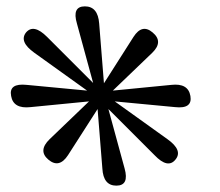

<svg xmlns="http://www.w3.org/2000/svg" viewBox="-20 -468 692 604"><path d="M400 -352Q427 -394 460 -366Q495 -337 459 -302L335 -183L519 -201Q572 -207 579 -166Q586 -125 531 -131L341 -149L507 -30Q556 5 532 34Q508 64 466 20L321 -125L372 62Q387 116 346 116Q305 116 302 62L287 -125L194 20Q166 63 132 34Q99 6 136 -30L260 -149L76 -131Q22 -125 15 -166Q7 -207 64 -201L254 -183L88 -302Q39 -337 62 -366Q86 -394 128 -352L273 -207L222 -394Q206 -448 247 -448Q288 -448 292 -394L307 -206Z"/></svg>

Font: Amiri
Style: Italic
Weight: 400
Italic angle: 10°
Designer: Khaled Hosny
Version: Version 0.113